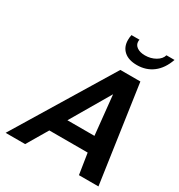

<svg xmlns="http://www.w3.org/2000/svg" viewBox="-217 -1093 1151 1236"><g transform="rotate(30 358.5 -475.0)"><path d="M555 0 531 -154H246L155 0H10L447 -720H596L700 0ZM485 -561 314 -269H515ZM457 -950Q455 -946 455 -936Q455 -911 477.5 -895.5Q500 -880 537 -880Q580 -880 614.5 -900Q649 -920 657 -950H717Q691 -876 641 -838Q591 -800 523 -800Q461 -800 427 -830Q393 -860 393 -912Q393 -923 394 -932Q395 -941 397 -950Z"/></g></svg>

Font: Perun
Style: Bold Italic
Weight: 700
Italic angle: -12°
Foundry: Copyright (c) Stefan Peev, Context Ltd, 2016
Version: Version 1.027